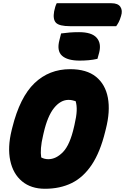

<svg xmlns="http://www.w3.org/2000/svg" viewBox="-20 -1148 774 1188"><path d="M358 -941Q386 -945 412 -947Q438 -949 469 -949Q547 -949 577.5 -915Q608 -881 594 -824L583 -784Q557 -778 529 -775.5Q501 -773 473 -773Q397 -773 363.5 -803.5Q330 -834 348 -901ZM414 -720Q516 -720 574 -673Q632 -626 647.5 -543Q663 -460 635 -350L631 -334Q600 -207 548 -129Q496 -51 424 -15.5Q352 20 258 20Q172 20 116.5 -26Q61 -72 43.5 -154Q26 -236 52 -342L56 -358Q103 -547 193.5 -633.5Q284 -720 414 -720ZM247 -312Q236 -266 233.5 -232.5Q231 -199 235 -174Q255 -163 279 -163Q327 -163 370 -207.5Q413 -252 438 -363L441 -376Q453 -427 454.5 -461.5Q456 -496 448 -522Q438 -525 427.5 -527.5Q417 -530 404 -530Q355 -530 314.5 -480Q274 -430 250 -325ZM331 -1128H670Q710 -1128 725 -1105.5Q740 -1083 729 -1049Q722 -1025 714.5 -1011Q707 -997 699 -986H414Q347 -986 326.5 -1007Q306 -1028 315 -1078Q321 -1109 331 -1128Z"/></svg>

Font: Recursive Sn Csl St Blk
Style: Italic
Weight: 900
Italic angle: -15°
Version: Version 1.079;hotconv 1.0.112;makeotfexe 2.5.65598; ttfautoh